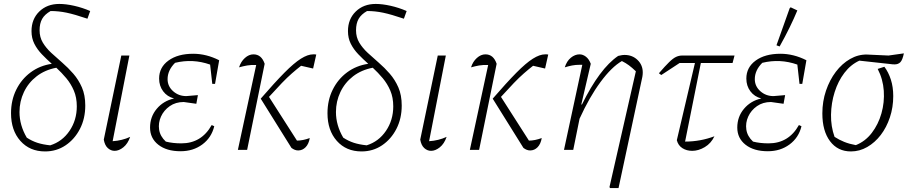

<svg xmlns="http://www.w3.org/2000/svg" viewBox="-20 -761 4624 975"><path d="M209 8Q131 8 83.5 -45.5Q36 -99 36 -186Q36 -252 62.5 -305.5Q89 -359 135.5 -393.5Q182 -428 243 -437Q216 -461 192.5 -485.5Q169 -510 154.5 -538.5Q140 -567 140 -603Q140 -664 179.5 -702.5Q219 -741 281 -741Q315 -741 357 -731.5Q399 -722 438 -705L424 -666Q359 -688 318.5 -696.5Q278 -705 237 -705Q207 -688 194 -665Q181 -642 181 -607Q181 -572 197.5 -544.5Q214 -517 240.5 -492.5Q267 -468 296.5 -442.5Q326 -417 352.5 -386.5Q379 -356 396 -317Q413 -278 413 -225Q413 -159 386 -106.5Q359 -54 313 -23Q267 8 209 8ZM116 -62Q142 -45 169.5 -36Q197 -27 235 -23Q296 -42 333 -96.5Q370 -151 370 -221Q370 -266 355 -301Q340 -336 316.5 -364Q293 -392 266 -417Q208 -406 166 -373.5Q124 -341 101.5 -293.5Q79 -246 79 -192Q79 -125 116 -62Z M641 -66Q629 -31 606.5 -13Q584 5 562 5Q543 5 527.5 -9Q512 -23 507 -52L596 -479H637L552 -44Q600 -47 641 -66Z M897 7Q826 7 784 -26Q742 -59 742 -113Q742 -168 776 -208.5Q810 -249 864 -261Q829 -270 808.5 -297.5Q788 -325 788 -362Q788 -419 835.5 -453.5Q883 -488 961 -488Q1028 -488 1093 -455L1072 -335H1058L1047 -433Q959 -464 869 -442Q831 -404 831 -359Q831 -323 859 -298Q887 -273 926 -273L985 -278L977 -234L913 -243Q872 -243 842 -222Q812 -201 797.5 -169Q783 -137 788 -103Q793 -69 822 -42Q857 -33 901 -33Q1003 -33 1055 -126L1068 -120Q1054 -62 1007.5 -27.5Q961 7 897 7Z M1304 -260Q1375 -342 1424 -391.5Q1473 -441 1508 -463Q1543 -485 1570 -485Q1574 -485 1578 -485Q1582 -485 1586 -484L1570 -413L1509 -427Q1486 -409 1462.5 -388.5Q1439 -368 1411.5 -339.5Q1384 -311 1346 -269L1488 -47Q1518 -47 1553 -60Q1548 -30 1532 -13.5Q1516 3 1494 3Q1477 3 1460 -10ZM1188 0 1281 -431Q1255 -432 1235 -428.5Q1215 -425 1194 -419Q1203 -448 1223.5 -466.5Q1244 -485 1267 -485Q1308 -485 1324 -437L1235 0Z M1816 8Q1738 8 1690.5 -45.5Q1643 -99 1643 -186Q1643 -252 1669.5 -305.5Q1696 -359 1742.5 -393.5Q1789 -428 1850 -437Q1823 -461 1799.5 -485.5Q1776 -510 1761.5 -538.5Q1747 -567 1747 -603Q1747 -664 1786.5 -702.5Q1826 -741 1888 -741Q1922 -741 1964 -731.5Q2006 -722 2045 -705L2031 -666Q1966 -688 1925.5 -696.5Q1885 -705 1844 -705Q1814 -688 1801 -665Q1788 -642 1788 -607Q1788 -572 1804.5 -544.5Q1821 -517 1847.5 -492.5Q1874 -468 1903.5 -442.5Q1933 -417 1959.5 -386.5Q1986 -356 2003 -317Q2020 -278 2020 -225Q2020 -159 1993 -106.5Q1966 -54 1920 -23Q1874 8 1816 8ZM1723 -62Q1749 -45 1776.5 -36Q1804 -27 1842 -23Q1903 -42 1940 -96.5Q1977 -151 1977 -221Q1977 -266 1962 -301Q1947 -336 1923.5 -364Q1900 -392 1873 -417Q1815 -406 1773 -373.5Q1731 -341 1708.5 -293.5Q1686 -246 1686 -192Q1686 -125 1723 -62Z M2248 -66Q2236 -31 2213.5 -13Q2191 5 2169 5Q2150 5 2134.5 -9Q2119 -23 2114 -52L2203 -479H2244L2159 -44Q2207 -47 2248 -66Z M2482 -260Q2553 -342 2602 -391.5Q2651 -441 2686 -463Q2721 -485 2748 -485Q2752 -485 2756 -485Q2760 -485 2764 -484L2748 -413L2687 -427Q2664 -409 2640.5 -388.5Q2617 -368 2589.5 -339.5Q2562 -311 2524 -269L2666 -47Q2696 -47 2731 -60Q2726 -30 2710 -13.5Q2694 3 2672 3Q2655 3 2638 -10ZM2366 0 2459 -431Q2433 -432 2413 -428.5Q2393 -425 2372 -419Q2381 -448 2401.5 -466.5Q2422 -485 2445 -485Q2486 -485 2502 -437L2413 0Z M2844 0 2937 -432Q2934 -432 2930.5 -432Q2927 -432 2924 -432Q2903 -432 2885 -428.5Q2867 -425 2848 -419Q2858 -451 2879 -468Q2900 -485 2923 -485Q2940 -485 2955.5 -473Q2971 -461 2980 -437L2932 -231L2935 -230Q3025 -413 3119 -477Q3128 -479 3135.5 -480.5Q3143 -482 3152 -482Q3191 -482 3217.5 -456.5Q3244 -431 3244 -393Q3244 -388 3243.5 -382.5Q3243 -377 3242 -371L3121 194H3078L3075 189L3209 -399Q3189 -418 3173.5 -429.5Q3158 -441 3138 -451Q3086 -421 3029.5 -344.5Q2973 -268 2923 -158L2891 0Z M3338 -380 3326 -389Q3358 -426 3378 -445.5Q3398 -465 3413 -472Q3428 -479 3444 -479H3710L3700 -441H3539L3459 -42Q3536 -42 3608 -69Q3591 -33 3559 -14Q3527 5 3495 5Q3467 5 3445.5 -8.5Q3424 -22 3417 -49L3509 -441H3431Z M3879 7Q3808 7 3766 -26Q3724 -59 3724 -113Q3724 -168 3758 -208.5Q3792 -249 3846 -261Q3811 -270 3790.5 -297.5Q3770 -325 3770 -362Q3770 -419 3817.5 -453.5Q3865 -488 3943 -488Q4010 -488 4075 -455L4054 -335H4040L4029 -433Q3941 -464 3851 -442Q3813 -404 3813 -359Q3813 -323 3841 -298Q3869 -273 3908 -273L3967 -278L3959 -234L3895 -243Q3854 -243 3824 -222Q3794 -201 3779.5 -169Q3765 -137 3770 -103Q3775 -69 3804 -42Q3839 -33 3883 -33Q3985 -33 4037 -126L4050 -120Q4036 -62 3989.5 -27.5Q3943 7 3879 7ZM3939 -525 3923 -531 3990 -719 3995 -724 4029 -708Q4012 -667 3989.5 -621Q3967 -575 3939 -525Z M4301 8Q4234 8 4195 -44Q4156 -96 4156 -185Q4156 -246 4174.5 -300.5Q4193 -355 4224.5 -396.5Q4256 -438 4297 -461.5Q4338 -485 4383 -484L4492 -479L4570 -490Q4563 -456 4552 -445Q4541 -434 4523 -434Q4517 -434 4511.5 -434.5Q4506 -435 4499 -436L4344 -453Q4300 -433 4268 -391Q4236 -349 4218.5 -293.5Q4201 -238 4200 -178.5Q4199 -119 4218 -66Q4241 -51 4267 -40.5Q4293 -30 4326 -24Q4374 -43 4407 -86Q4440 -129 4456 -185Q4472 -241 4468 -300Q4464 -359 4437 -411L4471 -422Q4492 -394 4504 -356.5Q4516 -319 4516 -273Q4516 -216 4499 -165Q4482 -114 4452.5 -75.5Q4423 -37 4384 -14.5Q4345 8 4301 8Z"/></svg>

Font: Piazzolla ExtraLight
Style: Italic
Weight: 200
Italic angle: -11.3°
Designer: Juan Pablo del Peral
Foundry: Huerta Tipografica
Version: Version 1.330